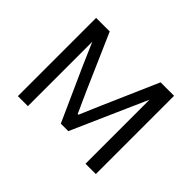

<svg xmlns="http://www.w3.org/2000/svg" viewBox="-141 -984 1249 1249"><g transform="rotate(45 483.0 -360.0)"><path d="M125 -720H250L416 -340Q436 -294 447 -271Q468 -227 482 -193H489L552 -340L718 -720H842V0H747V-385V-589L679 -436L518 -71H449L285 -436L217 -593V-385V0H125Z"/></g></svg>

Font: Nebula Sans Medium
Style: Regular
Weight: 500
Designer: Paul D. Hunt for Adobe (as Source Sans)
Foundry: Nebula Entertainment & Broadcasting LLC
Version: Version 1.010